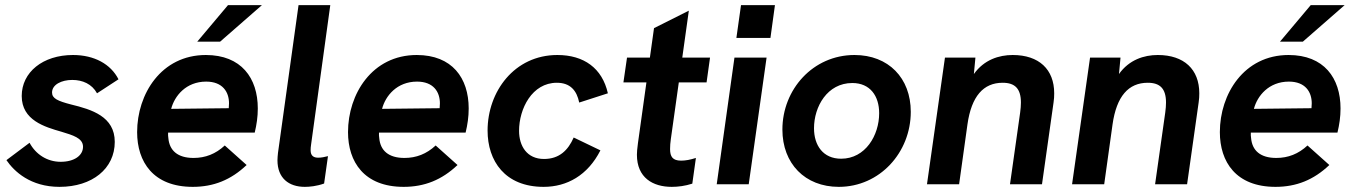

<svg xmlns="http://www.w3.org/2000/svg" viewBox="-20 -717 5272 747"><path d="M211.5 10C339 10 426.5 -61 426.5 -165C426.5 -264 336.5 -291 256.5 -310.5C204.5 -324 182.5 -334 182.5 -357C182.5 -388 219.5 -406 261 -406C301 -406 337.5 -390.5 357.5 -354L441 -408.5C411 -467.5 347 -503 264 -503C146.5 -503 64.5 -436 64.5 -343.5C64.5 -249 154.5 -223 219 -204.5C263 -191 303 -180 303 -146C303 -112 269 -87.5 216 -87.5C163.5 -87.5 119 -116.5 95 -161.5L5 -94C35 -50 98.5 10 211.5 10Z M730 10C811 10 878.5 -17 939.5 -75L854.5 -151C819 -118 779 -102.5 733 -102.5C671 -102.5 639 -131.5 635 -180C634 -186.5 633.5 -193.5 634 -201H971C978.5 -232 983 -262.5 983 -295C983 -413.5 918.5 -503 781 -503C607 -503 513.5 -351 513.5 -203C513.5 -87.5 576 10 730 10ZM646 -293.5C659 -344 704 -399.5 782 -399.5C846 -399.5 871 -359.5 871 -315C871 -308 870.5 -302 870 -296ZM747.5 -555H836.5L999 -697H867Z M1166 10C1184 10 1212 7.5 1241 -3L1256 -109.5C1243 -106 1230 -103.5 1218 -103.5C1200.5 -103.5 1188.5 -110.5 1188.5 -132.5C1188.5 -139 1189 -147 1190.5 -156L1265 -697H1141.5L1061.5 -122C1060.5 -112 1059.5 -102 1059.5 -93.5C1059.5 -24 1103.5 10 1166 10Z M1550.5 10C1631.5 10 1699 -17 1760 -75L1675 -151C1639.5 -118 1599.5 -102.5 1553.5 -102.5C1491.5 -102.5 1459.5 -131.5 1455.5 -180C1454.5 -186.5 1454 -193.5 1454.5 -201H1791.5C1799 -232 1803.5 -262.5 1803.5 -295C1803.5 -413.5 1739 -503 1601.5 -503C1427.5 -503 1334 -351 1334 -203C1334 -87.5 1396.5 10 1550.5 10ZM1466.5 -293.5C1479.5 -344 1524.5 -399.5 1602.5 -399.5C1666.5 -399.5 1691.5 -359.5 1691.5 -315C1691.5 -308 1691 -302 1690.5 -296Z M2095 10C2185.5 10 2266.5 -34.5 2316 -132L2212 -182C2190.5 -133 2156.5 -98.5 2096.5 -98.5C2030 -98.5 1999.5 -149 1999.5 -208C1999.5 -294 2050 -395 2146.5 -395C2198.5 -395 2224 -365 2233.5 -318L2345 -354C2323 -452 2251.5 -503 2148.5 -503C1981 -503 1877 -360.5 1877 -209C1877 -91 1944.5 10 2095 10Z M2593.5 10C2618.5 10 2645.5 6.5 2673.5 -2.5L2687.5 -102.5C2665.5 -95.5 2647.5 -92 2630 -92C2597.5 -92 2587 -107 2587 -137C2587 -149.5 2588 -162 2590 -176L2621 -396.5H2729L2742.5 -493H2634.5L2660 -675.5L2524.5 -607.5L2508.5 -493H2419.5L2405.5 -396.5H2495L2462 -160C2459 -136.5 2458 -125.5 2458 -115C2458 -25.5 2520 10 2593.5 10Z M2768.5 0H2893L2962.5 -493H2837.5ZM2845 -569.5H2977.5L2995 -697H2863Z M3243.5 10C3403 10 3523.5 -124 3523.5 -282C3523.5 -413.5 3436.5 -503 3304.5 -503C3142.5 -503 3024 -368.5 3024 -213C3024 -80.5 3112 10 3243.5 10ZM3147 -218C3147 -302 3198.5 -394 3296 -394C3365.5 -394 3400.5 -343.5 3400.5 -276.5C3400.5 -190.5 3347 -99.5 3252.5 -99.5C3182.5 -99.5 3147 -151 3147 -218Z M3586.5 0H3711.5L3744 -233C3759.5 -342.5 3806 -395 3881 -395C3929 -395 3952 -372 3952 -318C3952 -306.5 3951 -293.5 3949 -279L3909.5 0H4034L4079 -318.5C4081 -331 4081.5 -342.5 4081.5 -354C4081.5 -447 4022.5 -503 3920 -503C3866.5 -503 3808.5 -484.5 3769 -429L3775 -493H3656.5Z M4151 0H4276L4308.5 -233C4324 -342.5 4370.5 -395 4445.5 -395C4493.5 -395 4516.5 -372 4516.5 -318C4516.5 -306.5 4515.5 -293.5 4513.5 -279L4474 0H4598.5L4643.5 -318.5C4645.5 -331 4646 -342.5 4646 -354C4646 -447 4587 -503 4484.5 -503C4431 -503 4373 -484.5 4333.5 -429L4339.5 -493H4221Z M4942.5 10C5023.5 10 5091 -17 5152 -75L5067 -151C5031.5 -118 4991.5 -102.5 4945.5 -102.5C4883.5 -102.5 4851.5 -131.5 4847.5 -180C4846.5 -186.5 4846 -193.5 4846.5 -201H5183.5C5191 -232 5195.5 -262.5 5195.5 -295C5195.5 -413.5 5131 -503 4993.5 -503C4819.5 -503 4726 -351 4726 -203C4726 -87.5 4788.5 10 4942.5 10ZM4858.5 -293.5C4871.5 -344 4916.5 -399.5 4994.5 -399.5C5058.5 -399.5 5083.5 -359.5 5083.5 -315C5083.5 -308 5083 -302 5082.5 -296ZM4960 -555H5049L5211.5 -697H5079.5Z"/></svg>

Font: HK Grotesk
Style: Bold Italic
Weight: 700
Italic angle: -16°
Designer: Alfredo Marco Pradil
Foundry: Hanken Design Co.
Version: Version 3.001;FEAKit 1.0